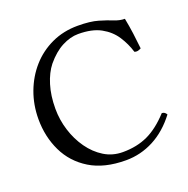

<svg xmlns="http://www.w3.org/2000/svg" viewBox="-121 -772 877 897"><g transform="rotate(-20 318.0 -324.0)"><path d="M37 -310Q37 -381 60.5 -444Q84 -507 126.5 -555Q169 -603 228 -630.5Q287 -658 358 -658Q420 -658 459 -646.5Q498 -635 525 -624Q552 -613 577 -613Q585 -572 590 -534.5Q595 -497 599 -458Q593 -455 587.5 -453Q582 -451 577 -451Q574 -451 571.5 -451.5Q569 -452 566 -453Q553 -496 528 -534.5Q503 -573 459.5 -597Q416 -621 347 -621Q308 -621 266.5 -599.5Q225 -578 187 -532Q160 -498 144 -446Q128 -394 128 -329Q128 -274 144.5 -221Q161 -168 191.5 -125Q222 -82 263.5 -56.5Q305 -31 356 -31Q426 -31 480.5 -56.5Q535 -82 588 -140Q603 -140 611 -125Q560 -58 495 -24Q430 10 357 10Q249 10 178 -33.5Q107 -77 72 -150Q37 -223 37 -310Z"/></g></svg>

Font: Pochaevsk
Style: Regular
Weight: 400
Version: Version 1.210; ttfautohint (v1.8.4.7-5d5b)